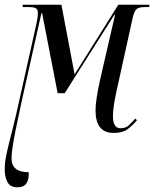

<svg xmlns="http://www.w3.org/2000/svg" viewBox="-32 -556 655 816"><path d="M43 240Q11 240 -0.5 217.5Q-12 195 -12 164Q-12 133 -3.5 94.5Q5 56 19.5 0.5Q34 -55 52 -138L123 -456Q129 -482 129 -501Q129 -515 121 -520.5Q113 -526 88 -526H64L65 -536H229L285 -240L471 -536H603L602 -526H584Q558 -526 548 -517Q538 -508 531 -476L462 -163Q456 -135 452 -109Q448 -83 448 -63Q448 -11 480 -11Q501 -11 513 -21.5Q525 -32 543 -52L550 -45Q531 -22 509.5 -6.5Q488 9 451 9Q374 9 374 -87Q374 -110 379 -141.5Q384 -173 392 -211L457 -493H454L243 -160H213L147 -500H144L60 -125Q44 -51 34.5 -3.5Q25 44 21 72Q17 100 17 117Q17 176 90 176Q93 240 43 240Z"/></svg>

Font: Noto Serif Display ExtraCondensed
Style: Italic
Weight: 400
Width: 2
Italic angle: -12°
Designer: Monotype Design Team
Foundry: Monotype Imaging Inc.
Version: Version 2.009